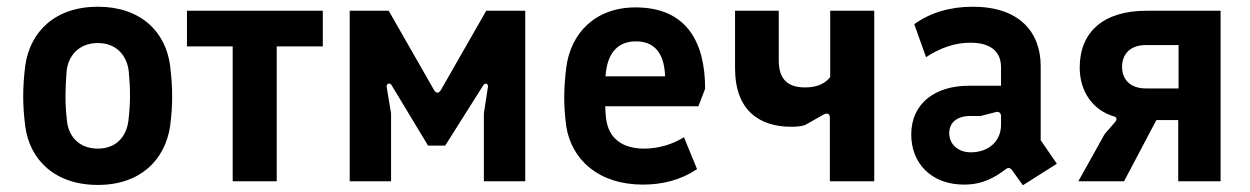

<svg xmlns="http://www.w3.org/2000/svg" viewBox="-20 -539 3718 571"><path d="M271 11C398 11 471 -64 486 -164C490 -196 492 -224 492 -252C492 -281 490 -310 486 -343C473 -445 398 -519 271 -519C143 -519 69 -444 55 -343C51 -310 49 -281 49 -252C49 -224 51 -196 55 -164C68 -64 143 11 271 11ZM271 -97C214 -97 183 -135 179 -181C173 -233 174 -273 178 -326C182 -372 214 -411 271 -411C328 -411 358 -372 363 -326C368 -272 368 -233 362 -181C357 -136 328 -97 271 -97Z M672 0H803V-401H940V-507H536V-401H672Z M1020 0H1143V-202L1130 -280C1128 -289 1139 -296 1145 -285L1253 -106H1304L1417 -285C1424 -295 1433 -289 1431 -280L1419 -202V0H1542V-507H1426L1291 -271C1285 -261 1277 -261 1271 -271L1136 -507H1020Z M1892 10C1951 10 2005 -4 2053 -36L2014 -131C1980 -109 1936 -97 1896 -97C1834 -97 1788 -125 1782 -191C1781 -202 1780 -213 1780 -223H2057L2077 -275C2077 -415 2021 -517 1870 -517C1750 -517 1677 -440 1664 -338C1660 -305 1658 -277 1658 -249C1658 -221 1660 -195 1664 -163C1680 -64 1760 10 1892 10ZM1781 -312V-314C1785 -374 1812 -416 1871 -416C1938 -416 1956 -365 1958 -312Z M2448 -189V0H2580V-507H2449V-310C2436 -293 2414 -279 2374 -279C2320 -279 2296 -306 2296 -359V-507H2166V-336C2166 -210 2239 -162 2333 -162C2348 -162 2362 -163 2374 -167L2427 -197C2440 -205 2448 -201 2448 -189Z M2989 -34 3022 12 3123 -52 3075 -122V-342C3075 -445 3010 -519 2873 -519C2807 -519 2747 -502 2699 -467L2734 -369C2774 -395 2817 -412 2866 -412C2927 -412 2957 -385 2957 -339V-284H2861C2763 -284 2690 -233 2690 -139C2690 -53 2750 10 2847 10C2902 10 2938 -11 2970 -35C2977 -41 2983 -41 2989 -34ZM2867 -86C2829 -86 2803 -110 2803 -143C2803 -175 2827 -194 2865 -194H2896L2939 -205C2949 -209 2957 -204 2957 -194V-167C2957 -122 2923 -86 2867 -86Z M3187 0H3323L3419 -182H3484V0H3610V-507H3389C3263 -507 3191 -445 3191 -338C3191 -268 3229 -212 3292 -193C3301 -191 3303 -185 3297 -177L3265 -140ZM3388 -276C3343 -276 3317 -301 3317 -340C3317 -380 3343 -405 3388 -405H3485V-276Z"/></svg>

Font: Finlandica SemiBold
Style: Regular
Weight: 600
Designer: Niklas Ekholm, Juho Hiilivirta, Jaakko Suomalainen
Foundry: Helsinki Type Studio
Version: Version 2.000;Glyphs 3.2 (3202)